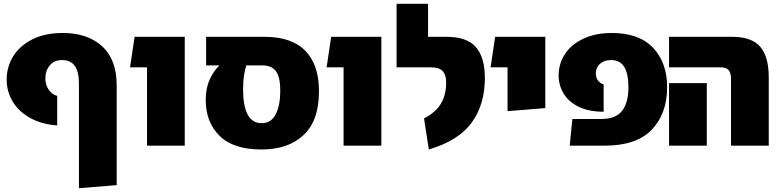

<svg xmlns="http://www.w3.org/2000/svg" viewBox="-20 -764 4112 1007"><path d="M394 -327Q394 -449 306 -449Q264 -449 241 -421Q218 -393 218 -353Q218 -319 235.5 -293.5Q253 -268 280 -261V-106Q198 -112 138 -145.5Q78 -179 46.5 -231.5Q15 -284 15 -347Q15 -412 48.5 -467.5Q82 -523 148.5 -557Q215 -591 309 -591Q439 -591 515.5 -521.5Q592 -452 592 -316V207L394 223Z M751 -411H662L686 -571H949V0H751Z M1653 -286Q1653 -131 1572 -55.5Q1491 20 1352 20Q1203 20 1131 -52Q1059 -124 1059 -239Q1059 -301 1079.5 -346.5Q1100 -392 1131 -421H1061V-571H1366Q1510 -571 1581.5 -497.5Q1653 -424 1653 -286ZM1450 -289Q1450 -359 1427.5 -390Q1405 -421 1356 -421H1272Q1255 -370 1255 -296Q1255 -118 1352 -118Q1403 -118 1426.5 -165.5Q1450 -213 1450 -289Z M1782 -411H1693L1717 -571H1980V0H1782Z M2204 -143Q2265 -174 2292.5 -220.5Q2320 -267 2320 -331Q2320 -370 2302.5 -390.5Q2285 -411 2235 -411H2060V-744H2225V-571H2320Q2429 -571 2476 -517Q2523 -463 2523 -354Q2523 -216 2454 -121Q2385 -26 2229 20Z M2642 -411H2553L2577 -571H2840V-197L2642 -181Z M2982 -140H3133Q3210 -140 3243 -183Q3276 -226 3276 -307Q3276 -449 3186 -449Q3149 -449 3127 -429.5Q3105 -410 3105 -379Q3105 -358 3115.5 -343Q3126 -328 3146 -321V-178Q3068 -178 3015 -204Q2962 -230 2936 -273.5Q2910 -317 2910 -368Q2910 -430 2943 -480.5Q2976 -531 3039.5 -561Q3103 -591 3189 -591Q3332 -591 3405.5 -513Q3479 -435 3479 -307Q3479 -169 3399 -84.5Q3319 0 3151 0H2968Z M3814 -351Q3814 -382 3801.5 -396.5Q3789 -411 3759 -411H3489V-571H3818Q3923 -571 3967.5 -518.5Q4012 -466 4012 -359V0H3814ZM3489 -328H3687V0H3489Z"/></svg>

Font: FiraGO Heavy
Style: Regular
Weight: 900
Designer: bBox Type
Foundry: bBox Type GmbH
Version: Version 1.001